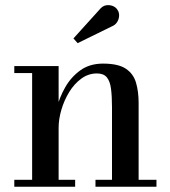

<svg xmlns="http://www.w3.org/2000/svg" viewBox="-20 -712 650 732"><path d="M203.5 -460V-26.5H266.5V0H34.5V-26.5H102.5V-433.5H34.5V-460ZM508.5 -319.5V-26.5H576.5V0H344V-26.5H407V-303Q407 -345 403.2 -373.8Q399.5 -402.5 387.2 -417.2Q375 -432 349.5 -432Q317 -432 290 -412.2Q263 -392.5 243.8 -361Q224.5 -329.5 214 -293.5Q203.5 -257.5 203.5 -224.5L186 -223Q186 -256.5 196.2 -298.5Q206.5 -340.5 228.8 -379.5Q251 -418.5 286.5 -444Q322 -469.5 373 -469.5Q430.5 -469.5 459.5 -450.2Q488.5 -431 498.5 -397Q508.5 -363 508.5 -319.5ZM276 -547.5 260 -565.5 359 -675Q370.5 -689.5 384.5 -691.8Q398.5 -694 410.8 -688.8Q423 -683.5 428.5 -673.5Q435 -663.5 434 -650.5Q433 -637.5 426 -627Q419 -616.5 406.5 -611.5Z"/></svg>

Font: Bodoni Moda 9pt Medium
Style: Regular
Weight: 500
Designer: Owen Earl
Foundry: indestructible type
Version: Version 2.005